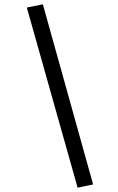

<svg xmlns="http://www.w3.org/2000/svg" viewBox="-20 -801 540 877"><path d="M175.8 -781.2 405.3 41.5 334.5 56.2 102.5 -766.6Z"/></svg>

Font: Andika Basic
Style: Regular
Weight: 400
Designer: Annie Olsen & Victor Gaultney
Foundry: SIL International
Version: Version 1.000